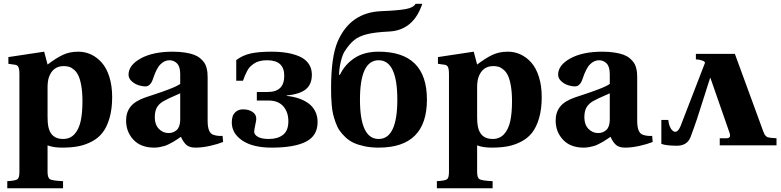

<svg xmlns="http://www.w3.org/2000/svg" viewBox="-20 -779 4186 1029"><path d="M234.9 -151.9Q234.9 -121.1 238.8 -101.1Q252 -34.2 317.9 -34.2Q355.5 -34.2 378.9 -59.6Q402.3 -85 412.1 -128.7Q421.9 -172.4 421.9 -236.8Q421.9 -283.7 415.8 -318.6Q409.7 -353.5 400.4 -373.3Q391.1 -393.1 377.2 -405Q363.3 -417 350.3 -420.9Q337.4 -424.8 321.8 -424.8Q263.2 -424.8 242.2 -365.2Q234.9 -344.2 234.9 -310.1ZM19 191.9Q62.5 189.5 73.2 181.9Q84 174.3 84 143.1V-380.9Q84 -409.7 78.4 -420.2Q72.8 -430.7 60.1 -432.1L24.9 -437V-473.1L216.8 -502L234.9 -433.1Q279.8 -467.3 316.2 -484.6Q352.5 -502 399.9 -502Q436 -502 468 -487.1Q500 -472.2 525.6 -443.1Q551.3 -414.1 566.2 -366.5Q581.1 -318.8 581.1 -258.8Q581.1 -194.8 567.1 -146.7Q553.2 -98.6 530 -68.6Q506.8 -38.6 471.7 -20.3Q436.5 -2 398.9 5.1Q361.3 12.2 314 12.2Q265.6 12.2 234.9 0V143.1Q234.9 174.3 248.5 181.9Q262.2 189.5 317.9 191.9V230H19Z M809.6 -149.9Q809.6 -111.3 831.3 -88.6Q853 -65.9 883.8 -65.9Q908.2 -65.9 926.3 -81.5Q944.3 -97.2 945.8 -133.8V-278.8Q938.5 -275.4 920.4 -267.6Q902.3 -259.8 886 -252.2Q869.6 -244.6 856 -236.8Q832.5 -223.1 821 -203.4Q809.6 -183.6 809.6 -149.9ZM655.8 -132.8Q655.8 -177.7 680.2 -208Q704.6 -238.3 761.7 -257.8Q771 -260.7 801 -270.8Q831.1 -280.8 845.7 -285.9Q860.4 -291 883.1 -299.6Q905.8 -308.1 920.7 -315.2Q935.5 -322.3 945.8 -329.1V-381.8Q945.8 -421.4 929.2 -438.7Q912.6 -456.1 887.7 -456.1Q862.8 -456.1 840.8 -435.1Q818.8 -414.1 799.8 -356Q786.6 -315.9 758.8 -315.9Q743.7 -315.9 723.9 -321.8Q704.1 -327.6 686.5 -343Q668.9 -358.4 668.9 -378.9Q668.9 -429.7 734.1 -465.8Q799.3 -502 905.8 -502Q942.4 -502 971.7 -497.3Q1001 -492.7 1020.3 -485.4Q1039.6 -478 1053.5 -466.1Q1067.4 -454.1 1075 -443.1Q1082.5 -432.1 1086.7 -416.5Q1090.8 -400.9 1091.8 -389.2Q1092.8 -377.4 1092.8 -361.8V-130.9Q1092.8 -65.4 1124.5 -56.2Q1147 -48.8 1172.9 -50.8L1175.8 -18.1Q1146.5 -6.3 1105 2.9Q1063.5 12.2 1027.8 12.2Q995.1 12.2 978.5 -2.9Q961.9 -18.1 949.7 -45.9Q948.7 -44.9 932.1 -33.9Q915.5 -22.9 910.4 -20Q905.3 -17.1 889.6 -8.8Q874 -0.5 863.8 2.7Q853.5 5.9 837.6 9Q821.8 12.2 806.6 12.2Q734.9 12.2 695.3 -30Q655.8 -72.3 655.8 -132.8Z M1222.2 -123Q1222.2 -140.6 1226.8 -155.3Q1231.4 -169.9 1245.8 -181.4Q1260.3 -192.9 1283.2 -192.9Q1312.5 -192.9 1333 -179.4Q1353.5 -166 1353.5 -142.1Q1353.5 -133.3 1347.9 -108.2Q1342.3 -83 1342.3 -73.2Q1342.3 -57.1 1362.1 -45.7Q1381.8 -34.2 1421.4 -34.2Q1468.3 -34.2 1496.8 -56.4Q1525.4 -78.6 1525.4 -128.9Q1525.4 -178.7 1498 -209.5Q1470.7 -240.2 1419.4 -240.2H1356.4V-286.1H1415.5Q1503.4 -286.1 1503.4 -373Q1503.4 -456.1 1412.1 -456.1Q1390.1 -456.1 1372.8 -451.9Q1355.5 -447.8 1342.5 -439Q1329.6 -430.2 1320.8 -421.6Q1312 -413.1 1304.2 -397.9Q1296.4 -382.8 1292.5 -373.3Q1288.6 -363.8 1282.2 -346.2H1246.1V-457Q1281.2 -483.4 1324.7 -492.7Q1368.2 -502 1435.5 -502Q1480.5 -502 1517.6 -495.8Q1554.7 -489.7 1585.7 -476.1Q1616.7 -462.4 1634 -437.7Q1651.4 -413.1 1651.4 -378.9Q1651.4 -326.7 1619.1 -300.5Q1586.9 -274.4 1516.1 -267.1V-265.1Q1550.3 -261.7 1579.3 -252.2Q1608.4 -242.7 1631.8 -226.1Q1655.3 -209.5 1668.7 -183.6Q1682.1 -157.7 1682.1 -125Q1682.1 -51.3 1619.4 -19.5Q1556.6 12.2 1435.5 12.2Q1335 12.2 1278.6 -25.9Q1222.2 -64 1222.2 -123Z M2009.3 -456.1Q1909.2 -456.1 1909.2 -245.1Q1909.2 -34.2 2009.3 -34.2Q2109.4 -34.2 2109.4 -245.1Q2109.4 -456.1 2009.3 -456.1ZM1754.4 -306.2Q1754.4 -474.1 1789.6 -556.2Q1857.4 -712.9 2024.4 -719.2Q2111.8 -722.7 2153.8 -730.2Q2195.8 -737.8 2207.5 -758.8H2243.2Q2195.8 -615.7 2063.5 -609.9Q1989.3 -606.4 1946.8 -595.7Q1904.3 -585 1878.7 -564.5Q1853 -543.9 1827.1 -503.9Q1815.9 -486.8 1806.6 -449Q1797.4 -411.1 1797.4 -378.9L1801.3 -377Q1827.6 -433.1 1879.4 -467.5Q1931.2 -502 2009.3 -502Q2268.1 -502 2268.1 -245.1Q2268.1 12.2 2009.3 12.2Q1968.8 12.2 1934.8 5.1Q1900.9 -2 1876.2 -13.2Q1851.6 -24.4 1832 -43Q1812.5 -61.5 1800 -79.3Q1787.6 -97.2 1778.6 -122.8Q1769.5 -148.4 1764.9 -168.2Q1760.3 -188 1757.8 -216.3Q1755.4 -244.6 1754.9 -262.2Q1754.4 -279.8 1754.4 -306.2Z M2537.1 -151.9Q2537.1 -121.1 2541 -101.1Q2554.2 -34.2 2620.1 -34.2Q2657.7 -34.2 2681.2 -59.6Q2704.6 -85 2714.4 -128.7Q2724.1 -172.4 2724.1 -236.8Q2724.1 -283.7 2718 -318.6Q2711.9 -353.5 2702.6 -373.3Q2693.4 -393.1 2679.4 -405Q2665.5 -417 2652.6 -420.9Q2639.6 -424.8 2624 -424.8Q2565.4 -424.8 2544.4 -365.2Q2537.1 -344.2 2537.1 -310.1ZM2321.3 191.9Q2364.7 189.5 2375.5 181.9Q2386.2 174.3 2386.2 143.1V-380.9Q2386.2 -409.7 2380.6 -420.2Q2375 -430.7 2362.3 -432.1L2327.1 -437V-473.1L2519 -502L2537.1 -433.1Q2582 -467.3 2618.4 -484.6Q2654.8 -502 2702.1 -502Q2738.3 -502 2770.3 -487.1Q2802.2 -472.2 2827.9 -443.1Q2853.5 -414.1 2868.4 -366.5Q2883.3 -318.8 2883.3 -258.8Q2883.3 -194.8 2869.4 -146.7Q2855.5 -98.6 2832.3 -68.6Q2809.1 -38.6 2773.9 -20.3Q2738.8 -2 2701.2 5.1Q2663.6 12.2 2616.2 12.2Q2567.9 12.2 2537.1 0V143.1Q2537.1 174.3 2550.8 181.9Q2564.5 189.5 2620.1 191.9V230H2321.3Z M3111.8 -149.9Q3111.8 -111.3 3133.5 -88.6Q3155.3 -65.9 3186 -65.9Q3210.4 -65.9 3228.5 -81.5Q3246.6 -97.2 3248 -133.8V-278.8Q3240.7 -275.4 3222.7 -267.6Q3204.6 -259.8 3188.2 -252.2Q3171.9 -244.6 3158.2 -236.8Q3134.8 -223.1 3123.3 -203.4Q3111.8 -183.6 3111.8 -149.9ZM2958 -132.8Q2958 -177.7 2982.4 -208Q3006.8 -238.3 3064 -257.8Q3073.2 -260.7 3103.3 -270.8Q3133.3 -280.8 3147.9 -285.9Q3162.6 -291 3185.3 -299.6Q3208 -308.1 3222.9 -315.2Q3237.8 -322.3 3248 -329.1V-381.8Q3248 -421.4 3231.4 -438.7Q3214.8 -456.1 3189.9 -456.1Q3165 -456.1 3143.1 -435.1Q3121.1 -414.1 3102.1 -356Q3088.9 -315.9 3061 -315.9Q3045.9 -315.9 3026.1 -321.8Q3006.3 -327.6 2988.8 -343Q2971.2 -358.4 2971.2 -378.9Q2971.2 -429.7 3036.4 -465.8Q3101.6 -502 3208 -502Q3244.6 -502 3273.9 -497.3Q3303.2 -492.7 3322.5 -485.4Q3341.8 -478 3355.7 -466.1Q3369.6 -454.1 3377.2 -443.1Q3384.8 -432.1 3388.9 -416.5Q3393.1 -400.9 3394 -389.2Q3395 -377.4 3395 -361.8V-130.9Q3395 -65.4 3426.8 -56.2Q3449.2 -48.8 3475.1 -50.8L3478 -18.1Q3448.7 -6.3 3407.2 2.9Q3365.7 12.2 3330.1 12.2Q3297.4 12.2 3280.8 -2.9Q3264.2 -18.1 3252 -45.9Q3251 -44.9 3234.4 -33.9Q3217.8 -22.9 3212.6 -20Q3207.5 -17.1 3191.9 -8.8Q3176.3 -0.5 3166 2.7Q3155.8 5.9 3139.9 9Q3124 12.2 3108.9 12.2Q3037.1 12.2 2997.6 -30Q2958 -72.3 2958 -132.8Z M3626.5 -101.1 3757.8 -440.9Q3759.8 -448.2 3745.6 -453.9Q3731.4 -459.5 3709.5 -460.9V-490.2H3813.5H3918.5L4070.8 -74.2Q4074.2 -65.9 4076.7 -60.5Q4079.1 -55.2 4083.5 -51.3Q4087.9 -47.4 4089.8 -45.7Q4091.8 -43.9 4099.1 -42.5Q4106.4 -41 4109.4 -40.5Q4112.3 -40 4124 -39.3Q4135.7 -38.6 4141.6 -38.1V0H3837.4V-38.1H3873.5Q3900.4 -38.1 3889.6 -67.9L3787.6 -360.8H3785.6Q3773.4 -324.2 3752.9 -258.3Q3732.4 -192.4 3715.6 -141.8Q3698.7 -91.3 3680.7 -43.9Q3662.6 2 3607.4 2Q3551.8 2 3524.4 -7.8V-136.2H3561.5Q3565.9 -95.2 3585 -78.6Q3603.5 -63 3619.6 -87.9Q3623 -93.3 3626.5 -101.1Z"/></svg>

Font: Linguistics Pro
Style: Bold
Weight: 700
Designer: Stefan Peev, Context Ltd
Foundry: Stefan Peev, Context Ltd
Version: Version 001.000